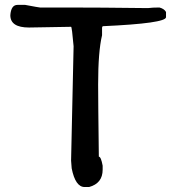

<svg xmlns="http://www.w3.org/2000/svg" viewBox="-20 -753 715 773"><path d="M50.4 -733.3H81.5Q137.2 -722.8 141 -722.8H245.1Q381.8 -722.8 575.5 -720.4Q594.2 -722.8 622.1 -722.8Q641.7 -717.5 648.4 -704.6V-683.9Q648.4 -659 393.3 -647.5L390.9 -642.2V-611Q375.1 -545.8 375.1 -413.4Q375.1 -348.2 377.9 -122.3Q386.6 -122.3 393.3 -85.9V-70Q393.3 -14.9 338.6 0H320.9Q283.5 0 268.6 -75.3Q268.6 -79.6 266.2 -106.5L276.3 -566.9Q269.5 -645.1 266.2 -645.1Q237.4 -645.1 96.9 -642.2Q21.6 -642.2 21.6 -691.6Q24.5 -733.3 50.4 -733.3Z"/></svg>

Font: Namteng
Style: Regular
Weight: 400
Designer: Khon Soe Zaw Thu
Foundry: MPUA
Version: Version 1.03 June 17, 2016